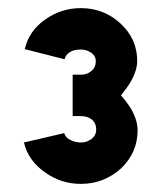

<svg xmlns="http://www.w3.org/2000/svg" viewBox="-20 -827 395 473"><path d="M179 -807Q130 -807 90 -778Q51 -750 41 -706L139 -681Q142 -692 150 -697Q160 -705 179 -705Q193 -705 205 -697Q216 -689 216 -676Q216 -661 205 -652Q195 -643 179 -643H159V-541H179Q196 -541 207 -532Q217 -523 217 -508Q217 -494 206 -485Q194 -476 180 -476Q165 -476 154 -482Q142 -487 138 -499L39 -476Q44 -454 57 -435.5Q70 -417 90 -403Q130 -374 179 -374Q236 -374 278 -412Q319 -451 319 -506Q319 -530 304 -557Q294 -574 278 -592Q286 -602 292.5 -611Q299 -620 304 -629Q311 -642 314.5 -654Q318 -666 318 -677Q318 -731 277 -769Q236 -807 179 -807Z"/></svg>

Font: Unageo
Style: Black
Weight: 900
Designer: Richard Sepsi
Foundry: Richard Sepsi
Version: Version 2.000